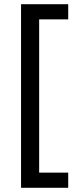

<svg xmlns="http://www.w3.org/2000/svg" viewBox="-20 -734 369 912"><path d="M80 158V-714H304V-642H166V86H304V158Z"/></svg>

Font: Noto Sans Adlam
Style: Regular
Weight: 400
Designer: Mark Jamra, Neil Patel
Foundry: JamraPatel LLC
Version: Version 3.001